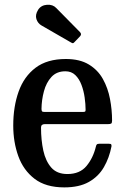

<svg xmlns="http://www.w3.org/2000/svg" viewBox="-20 -781 530 812"><path d="M36 -250Q36 -330 58.8 -393.8Q81.5 -457.5 130.5 -494.5Q179.5 -531.5 258.5 -531.5Q317.5 -531.5 355.8 -508.2Q394 -485 415.2 -446.8Q436.5 -408.5 445.2 -362.5Q454 -316.5 454 -271Q454 -261 450.2 -258.5Q446.5 -256 436 -256H169Q153.5 -256 153.5 -241.5Q153.5 -189 163.2 -144.2Q173 -99.5 197 -72.2Q221 -45 265 -45Q317.5 -45 345.8 -79Q374 -113 385.5 -161Q386.5 -166.5 389.2 -169.8Q392 -173 399.5 -173H440.5Q448.5 -173 450.2 -170.5Q452 -168 451.5 -162Q442 -113 419.2 -73.8Q396.5 -34.5 355.8 -11.5Q315 11.5 252 11.5Q173.5 11.5 126.2 -24.8Q79 -61 57.5 -120.5Q36 -180 36 -250ZM169.5 -307.5H327.5Q337.5 -307.5 339.8 -309Q342 -310.5 342 -316.5Q342 -340.5 338 -368.8Q334 -397 324.5 -422.2Q315 -447.5 298.5 -463.5Q282 -479.5 256.5 -479.5Q219.5 -479.5 197.5 -455.5Q175.5 -431.5 165.8 -395Q156 -358.5 155.5 -321Q155.5 -313 157.8 -310.2Q160 -307.5 169.5 -307.5ZM281 -601 156 -673Q140 -682 134 -700.2Q128 -718.5 141.5 -740Q154 -759 178.8 -760.8Q203.5 -762.5 218 -747L318 -645.5Q327 -636.5 318.5 -627.5L296 -604Q292 -599.5 289.2 -598.5Q286.5 -597.5 281 -601Z"/></svg>

Font: Besley* Narrow Medium
Style: Regular
Weight: 500
Width: 4
Designer: Owen Earl
Foundry: indestructible type*
Version: Version 3.000; ttfautohint (v1.8.3)